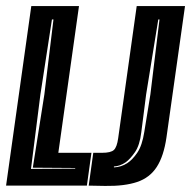

<svg xmlns="http://www.w3.org/2000/svg" viewBox="-30 -611 629 632"><path d="M-10 0 73 -591H230L162 -108H271L256 0ZM72 -55 217 -56 218 -58 78 -59 116 -300 146 -547H141L103 -300ZM316 1 262 0 277 -108H306Q335 -108 345 -117.5Q355 -127 359 -156L420 -591H579L518 -159Q509 -97 486 -61.5Q463 -26 421.5 -12Q380 2 316 1ZM345 -60Q369 -61 389 -74Q406 -85 422 -108.5Q438 -132 445 -177L465 -300L495 -547H491L451 -300L435 -175Q430 -133 414.5 -110.5Q399 -88 384 -77Q365 -64 345 -63Z"/></svg>

Font: Alumni Sans Inline One
Style: Italic
Weight: 400
Italic angle: -8°
Designer: Robert E. Leuschke
Foundry: Robert E. Leuschke
Version: Version 1.100; ttfautohint (v1.8.3)